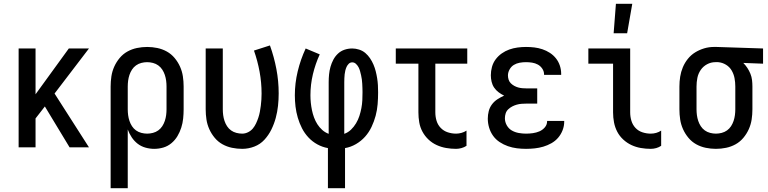

<svg xmlns="http://www.w3.org/2000/svg" viewBox="-20 -775 4040 1010"><path d="M346 0 216 -215 167 -152V0H78V-520H167V-279L342 -520H448L267 -283L448 0Z M562 215V-320Q562 -347 566 -373.5Q570 -400 581 -424.5Q592 -449 609.5 -470Q627 -491 650.5 -504Q674 -517 700.5 -522.5Q727 -528 754 -528Q781 -528 807.5 -522.5Q834 -517 857.5 -504Q881 -491 898.5 -470Q916 -449 927 -424.5Q938 -400 942 -373.5Q946 -347 946 -320V-200Q946 -176 943.5 -151.5Q941 -127 933.5 -103.5Q926 -80 913.5 -59Q901 -38 882 -22Q863 -6 839.5 1Q816 8 791 8Q768 8 745 1.5Q722 -5 704 -19Q686 -33 673 -52.5Q660 -72 652 -94V215ZM754 -72Q769 -72 784.5 -76Q800 -80 812.5 -89Q825 -98 833.5 -111Q842 -124 847 -139Q852 -154 854 -169.5Q856 -185 856 -200V-320Q856 -335 854 -350.5Q852 -366 847 -381Q842 -396 833.5 -409Q825 -422 812.5 -431Q800 -440 784.5 -444Q769 -448 754 -448Q739 -448 723.5 -444Q708 -440 695.5 -431Q683 -422 674.5 -409Q666 -396 661 -381Q656 -366 654 -350.5Q652 -335 652 -320V-200Q652 -185 654 -169.5Q656 -154 661 -139Q666 -124 674.5 -111Q683 -98 695.5 -89Q708 -80 723.5 -76Q739 -72 754 -72Z M1254 8Q1227 8 1200.5 2.5Q1174 -3 1150.5 -16Q1127 -29 1109.5 -50Q1092 -71 1081 -95.5Q1070 -120 1066 -146.5Q1062 -173 1062 -200V-520H1152V-200Q1152 -185 1154 -169.5Q1156 -154 1161 -139Q1166 -124 1174.5 -111Q1183 -98 1195.5 -89Q1208 -80 1223.5 -76Q1239 -72 1254 -72Q1270 -72 1285 -79.5Q1300 -87 1310 -99Q1320 -111 1327 -126Q1334 -141 1339 -156Q1344 -171 1347 -187Q1350 -203 1352 -219Q1354 -235 1355 -251Q1356 -267 1356 -283Q1356 -341 1345.5 -398Q1335 -455 1316 -509L1400 -536Q1422 -475 1434 -411.5Q1446 -348 1446 -284Q1446 -251 1442.5 -218.5Q1439 -186 1430.5 -154.5Q1422 -123 1407.5 -93.5Q1393 -64 1371 -40Q1349 -16 1318 -4Q1287 8 1254 8Z M1705 215V4Q1676 -1 1649.5 -15.5Q1623 -30 1602.5 -52Q1582 -74 1568.5 -100.5Q1555 -127 1546.5 -156Q1538 -185 1534.5 -214.5Q1531 -244 1531 -274Q1531 -337 1546 -399.5Q1561 -462 1588 -520L1662 -489Q1639 -439 1626 -384.5Q1613 -330 1613 -274Q1613 -254 1615 -234.5Q1617 -215 1621 -195.5Q1625 -176 1632 -157Q1639 -138 1649.5 -121.5Q1660 -105 1675 -91.5Q1690 -78 1709 -71V-343Q1709 -363 1711 -383.5Q1713 -404 1718.5 -423.5Q1724 -443 1733.5 -461Q1743 -479 1758 -493Q1773 -507 1792.5 -513.5Q1812 -520 1833 -520Q1851 -520 1869.5 -514Q1888 -508 1902 -496Q1916 -484 1926.5 -468.5Q1937 -453 1944.5 -435.5Q1952 -418 1956.5 -400Q1961 -382 1964 -363.5Q1967 -345 1968 -326.5Q1969 -308 1969 -289Q1969 -258 1966.5 -227Q1964 -196 1956 -166Q1948 -136 1934.5 -107.5Q1921 -79 1900.5 -56Q1880 -33 1852.5 -17Q1825 -1 1795 4V215ZM1791 -71Q1811 -78 1826.5 -93Q1842 -108 1853 -126.5Q1864 -145 1870.5 -165Q1877 -185 1881 -206Q1885 -227 1886 -248Q1887 -269 1887 -291Q1887 -302 1886.5 -313Q1886 -324 1885.5 -335Q1885 -346 1883.5 -357Q1882 -368 1879.5 -379Q1877 -390 1874 -401Q1871 -412 1866 -421.5Q1861 -431 1852.5 -439Q1844 -447 1833 -447Q1822 -447 1814.5 -439.5Q1807 -432 1803 -423Q1799 -414 1796.5 -404Q1794 -394 1793 -384Q1792 -374 1791.5 -363.5Q1791 -353 1791 -343Z M2379 8Q2353 8 2327 3.5Q2301 -1 2277 -12Q2253 -23 2234 -41Q2215 -59 2202.5 -82Q2190 -105 2185.5 -131Q2181 -157 2181 -184V-440H2062V-520H2438V-440H2270V-184Q2270 -161 2276.5 -139.5Q2283 -118 2298.5 -102Q2314 -86 2335.5 -79Q2357 -72 2379 -72Q2393 -72 2407.5 -76Q2422 -80 2434 -88V-8Q2422 0 2407.5 4Q2393 8 2379 8Z M2747 8Q2723 8 2699 5Q2675 2 2652 -6Q2629 -14 2608.5 -27.5Q2588 -41 2574 -60.5Q2560 -80 2553 -103.5Q2546 -127 2546 -151Q2546 -171 2551 -190.5Q2556 -210 2568 -226Q2580 -242 2597 -253Q2614 -264 2632 -272Q2617 -279 2603 -289.5Q2589 -300 2579.5 -314Q2570 -328 2566 -345Q2562 -362 2562 -379Q2562 -401 2568 -423Q2574 -445 2587.5 -463Q2601 -481 2619.5 -494Q2638 -507 2659 -514.5Q2680 -522 2702.5 -525Q2725 -528 2747 -528Q2769 -528 2790.5 -525.5Q2812 -523 2833 -516Q2854 -509 2872.5 -497Q2891 -485 2904.5 -468Q2918 -451 2925 -430Q2932 -409 2932 -387V-381H2842V-384Q2842 -400 2832.5 -414Q2823 -428 2809 -435.5Q2795 -443 2779 -445.5Q2763 -448 2747 -448Q2730 -448 2713.5 -445Q2697 -442 2683 -433.5Q2669 -425 2660.5 -409.5Q2652 -394 2652 -378Q2652 -367 2655.5 -356Q2659 -345 2667 -337Q2675 -329 2685 -323.5Q2695 -318 2705.5 -315Q2716 -312 2727.5 -311Q2739 -310 2750 -310H2806V-230H2750Q2737 -230 2724 -229Q2711 -228 2698.5 -224.5Q2686 -221 2674.5 -215Q2663 -209 2653.5 -200Q2644 -191 2640 -178.5Q2636 -166 2636 -153Q2636 -133 2646 -115.5Q2656 -98 2672.5 -88.5Q2689 -79 2708.5 -75.5Q2728 -72 2747 -72Q2765 -72 2783 -74.5Q2801 -77 2817.5 -84Q2834 -91 2846 -105Q2858 -119 2858 -137V-139H2948V-135Q2948 -112 2939.5 -90Q2931 -68 2916 -50.5Q2901 -33 2880.5 -21.5Q2860 -10 2838 -3.5Q2816 3 2793 5.5Q2770 8 2747 8Z M3403 8Q3377 8 3351 3.5Q3325 -1 3301.5 -12Q3278 -23 3258.5 -41Q3239 -59 3227 -82Q3215 -105 3210 -131Q3205 -157 3205 -184V-440H3075V-520H3295V-184Q3295 -161 3301.5 -139.5Q3308 -118 3323 -102Q3338 -86 3359.5 -79Q3381 -72 3403 -72Q3418 -72 3432 -76Q3446 -80 3458 -88V-8Q3446 0 3432 4Q3418 8 3403 8ZM3208 -600 3220 -755H3306L3279 -600Z M3746 8Q3719 8 3692.5 2.5Q3666 -3 3642.5 -16Q3619 -29 3601.5 -50Q3584 -71 3573 -95.5Q3562 -120 3558 -146.5Q3554 -173 3554 -200V-320Q3554 -346 3558 -371.5Q3562 -397 3572 -421Q3582 -445 3598.5 -465.5Q3615 -486 3637 -499.5Q3659 -513 3684 -520.5Q3709 -528 3735 -528H3750L3994 -520V-440L3890 -444Q3902 -432 3911.5 -417.5Q3921 -403 3927.5 -387Q3934 -371 3936 -354Q3938 -337 3938 -320V-200Q3938 -173 3934 -146.5Q3930 -120 3919 -95.5Q3908 -71 3890.5 -50Q3873 -29 3849.5 -16Q3826 -3 3799.5 2.5Q3773 8 3746 8ZM3746 -72Q3761 -72 3776.5 -76Q3792 -80 3804.5 -89Q3817 -98 3825.5 -111Q3834 -124 3839 -139Q3844 -154 3846 -169.5Q3848 -185 3848 -200V-320Q3848 -342 3844 -363.5Q3840 -385 3829 -404Q3818 -423 3799 -434.5Q3780 -446 3758 -448H3743Q3720 -448 3699.5 -437Q3679 -426 3666 -407Q3653 -388 3648.5 -365.5Q3644 -343 3644 -320V-200Q3644 -185 3646 -169.5Q3648 -154 3653 -139Q3658 -124 3666.5 -111Q3675 -98 3687.5 -89Q3700 -80 3715.5 -76Q3731 -72 3746 -72Z"/></svg>

Font: Iosevka Medium
Style: Regular
Weight: 500
Monospace: yes
Designer: Belleve Invis
Foundry: Belleve Invis
Version: Version 32.5.0; ttfautohint (v1.8.4)